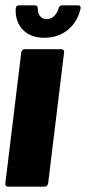

<svg xmlns="http://www.w3.org/2000/svg" viewBox="-22 -702 324 722"><path d="M-2 -12 58 -505Q59 -510 62.5 -513.5Q66 -517 71 -517H209Q214 -517 217 -513.5Q220 -510 219 -505L159 -12Q158 -7 154.5 -3.5Q151 0 146 0H8Q3 0 0 -3.5Q-3 -7 -2 -12ZM37 -670Q38 -682 50 -682H109Q120 -682 120 -670Q120 -652 129 -641Q138 -630 154 -630Q169 -630 181 -641Q193 -652 198 -670Q201 -682 212 -682H271Q283 -682 281 -670Q270 -620 233.5 -590Q197 -560 145 -560Q93 -560 64 -590Q35 -620 37 -670Z"/></svg>

Font: Barlow Condensed ExtraBold
Style: Italic
Weight: 800
Width: 3
Italic angle: -7°
Designer: Jeremy Tribby
Foundry: Tribby Type
Version: Version 1.408